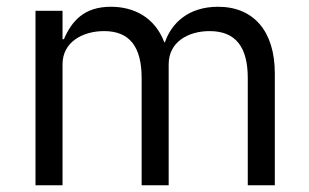

<svg xmlns="http://www.w3.org/2000/svg" viewBox="-20 -548 913 568"><path d="M165 0V-358C165 -424 225 -456 288 -456C364 -456 399 -409 399 -317V0H479V-358C479 -424 537 -456 600 -456C678 -456 713 -408 713 -317V0H793V-331C793 -456 730 -528 625 -528C537 -528 487 -479 468 -423H466C438 -497 376 -528 308 -528C228 -528 192 -485 169 -432H165V-516H85V0Z"/></svg>

Font: IBM Plex Devanagari
Style: Regular
Weight: 400
Designer: Mike Abbink, Paul van der Laan, Pieter van Rosmalen, Erin McLaughlin
Foundry: Bold Monday
Version: Version 1.0